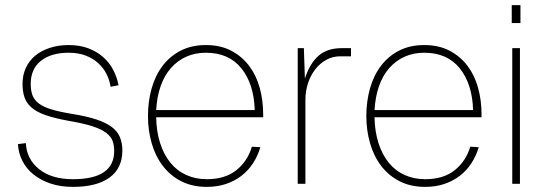

<svg xmlns="http://www.w3.org/2000/svg" viewBox="-20 -718 2136 750"><path d="M265 12Q216 12 177.5 -1Q139 -14 111 -36.5Q83 -59 67.5 -89.5Q52 -120 50 -155L81 -159Q84 -96 133 -57Q182 -18 265 -18Q426 -18 426 -128Q426 -150 420 -167Q414 -184 395.5 -198.5Q377 -213 342 -224.5Q307 -236 248 -246Q193 -256 157.5 -268.5Q122 -281 102.5 -298.5Q83 -316 75.5 -338.5Q68 -361 68 -390Q68 -425 81 -453Q94 -481 117.5 -500.5Q141 -520 174.5 -531Q208 -542 248 -542Q291 -542 324.5 -529.5Q358 -517 382.5 -495.5Q407 -474 422 -445.5Q437 -417 443 -385L412 -379Q408 -405 396 -429Q384 -453 363.5 -471.5Q343 -490 314.5 -501Q286 -512 248 -512Q180 -512 140 -480.5Q100 -449 100 -390Q100 -364 107 -345.5Q114 -327 132 -313.5Q150 -300 181.5 -290.5Q213 -281 262 -273Q318 -264 356 -251.5Q394 -239 416.5 -222Q439 -205 448.5 -182Q458 -159 458 -130Q458 -61 408 -24.5Q358 12 265 12Z M788 12Q731 12 688 -10Q645 -32 616 -70Q587 -108 572.5 -158.5Q558 -209 558 -265Q558 -321 572 -371.5Q586 -422 614.5 -460Q643 -498 685.5 -520Q728 -542 784 -542Q841 -542 883 -520Q925 -498 953 -461Q981 -424 994.5 -375Q1008 -326 1008 -272V-260H590Q591 -204 605.5 -159Q620 -114 645.5 -82.5Q671 -51 707.5 -34.5Q744 -18 788 -18Q859 -18 903 -53Q947 -88 964 -145L997 -143Q987 -109 968.5 -80.5Q950 -52 923.5 -31.5Q897 -11 863 0.5Q829 12 788 12ZM975 -288Q972 -390 923 -451Q874 -512 784 -512Q742 -512 707.5 -496.5Q673 -481 647.5 -452Q622 -423 607.5 -381.5Q593 -340 590 -288Z M1143 0V-530H1167L1171 -411Q1190 -470 1224 -500Q1258 -530 1316 -530H1351V-498H1308Q1279 -498 1254 -484Q1229 -470 1211 -446.5Q1193 -423 1183 -392.5Q1173 -362 1173 -328V0Z M1641 12Q1584 12 1541 -10Q1498 -32 1469 -70Q1440 -108 1425.5 -158.5Q1411 -209 1411 -265Q1411 -321 1425 -371.5Q1439 -422 1467.5 -460Q1496 -498 1538.5 -520Q1581 -542 1637 -542Q1694 -542 1736 -520Q1778 -498 1806 -461Q1834 -424 1847.5 -375Q1861 -326 1861 -272V-260H1443Q1444 -204 1458.5 -159Q1473 -114 1498.5 -82.5Q1524 -51 1560.5 -34.5Q1597 -18 1641 -18Q1712 -18 1756 -53Q1800 -88 1817 -145L1850 -143Q1840 -109 1821.5 -80.5Q1803 -52 1776.5 -31.5Q1750 -11 1716 0.5Q1682 12 1641 12ZM1828 -288Q1825 -390 1776 -451Q1727 -512 1637 -512Q1595 -512 1560.5 -496.5Q1526 -481 1500.5 -452Q1475 -423 1460.5 -381.5Q1446 -340 1443 -288Z M1981 0V-530H2011V0ZM1979 -628V-698H2013V-628Z"/></svg>

Font: Geist Thin
Style: Regular
Weight: 400
Designer: Basement.studio, Andrés Briganti, Mateo Zaragoza
Foundry: Basement.studio, Vercel, Andrés Briganti, Guido Ferreyra, Mateo Zaragoza
Version: Version 1.401